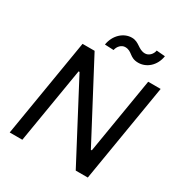

<svg xmlns="http://www.w3.org/2000/svg" viewBox="-209 -1081 1169 1234"><g transform="rotate(30 375.5 -464.0)"><path d="M740.8 -727.3H648.4L555 -164.4H547.9L250.7 -727.3H161.2L40.5 0H134.2L227.6 -561.4H234.7L530.5 0H620ZM288 -795.5 353.7 -792.6C359.4 -822.8 383.2 -846.6 409.8 -846.6C463.1 -846.6 464.8 -800.8 530.9 -800.8C592 -800.8 647.7 -847.7 659.4 -922.9L595.5 -928.3C590.9 -898.4 566.1 -874.3 539.1 -874.3C488.6 -874.3 471.9 -920.5 416.9 -920.5C355.5 -920.5 299.7 -869.3 288 -795.5Z"/></g></svg>

Font: Margiela Sans Text
Style: Italic
Weight: 400
Italic angle: -9.39999°
Designer: Stefan Endress, Andreas Faust
Version: Version 1.100;FEAKit 1.0